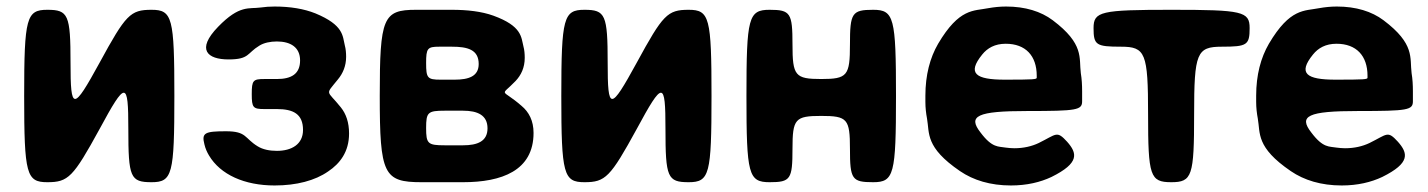

<svg xmlns="http://www.w3.org/2000/svg" viewBox="-20 -558 4372 588"><path d="M285 -366C204 -218 196 -218 196 -366C196 -513 189 -528 125 -528C61 -528 54 -504 54 -264C54 -24 61 0 125 0C189 0 204 -15 285 -163C365 -311 373 -311 373 -163C373 -15 379 0 444 0C508 0 514 -24 514 -264C514 -504 508 -528 444 -528C379 -528 365 -513 285 -366Z M908 -160C908 -116 873 -96 828 -96C806 -96 785 -100 769 -110C728 -135 736 -156 672 -156C607 -156 597 -151 606 -116C609 -103 614 -92 620 -82C655 -23 729 10 821 10C888 10 945 -5 985 -33C1021 -57 1049 -93 1049 -149C1049 -183 1040 -209 1024 -229C980 -284 975 -265 1015 -315C1030 -333 1040 -356 1040 -384C1040 -396 1039 -408 1036 -419C1029 -448 1033 -481 946 -517C911 -531 869 -538 821 -538C806 -538 792 -537 778 -535C742 -530 714 -544 648 -476C580 -406 615 -376 680 -376C744 -376 736 -395 774 -418C788 -427 808 -431 828 -431C870 -431 899 -413 899 -373C899 -332 873 -316 828 -316H790C755 -316 751 -312 751 -270C751 -228 755 -224 790 -224H828C878 -224 908 -209 908 -160Z M1587 -381C1587 -393 1586 -405 1583 -416C1576 -444 1579 -478 1491 -510C1455 -523 1411 -528 1364 -528H1254C1153 -528 1143 -504 1143 -264C1143 -24 1155 0 1271 0H1398C1516 0 1614 -35 1614 -151C1614 -188 1600 -215 1577 -234C1514 -289 1511 -260 1559 -310C1576 -328 1587 -351 1587 -381ZM1473 -165C1473 -125 1442 -113 1398 -113H1342C1290 -113 1285 -118 1285 -166C1285 -214 1290 -219 1342 -219H1398C1443 -219 1473 -205 1473 -165ZM1446 -362C1446 -324 1415 -314 1372 -314H1329C1289 -314 1285 -319 1285 -365C1285 -410 1289 -415 1325 -415H1364C1412 -415 1446 -406 1446 -362Z M1930 -366C1849 -218 1841 -218 1841 -366C1841 -513 1834 -528 1770 -528C1706 -528 1699 -504 1699 -264C1699 -24 1706 0 1770 0C1834 0 1849 -15 1930 -163C2010 -311 2018 -311 2018 -163C2018 -15 2024 0 2089 0C2153 0 2159 -24 2159 -264C2159 -504 2153 -528 2089 -528C2024 -528 2010 -513 1930 -366Z M2724 -264C2724 -504 2718 -528 2654 -528C2589 -528 2583 -518 2583 -422C2583 -326 2575 -316 2495 -316C2415 -316 2407 -326 2407 -422C2407 -518 2401 -528 2337 -528C2272 -528 2266 -504 2266 -264C2266 -24 2272 0 2337 0C2401 0 2407 -9 2407 -102C2407 -194 2415 -203 2495 -203C2575 -203 2583 -194 2583 -102C2583 -9 2589 0 2654 0C2718 0 2724 -24 2724 -264Z M3248 -124C3216 -159 3216 -147 3161 -120C3140 -110 3115 -104 3086 -104C3077 -104 3068 -105 3060 -106C3038 -110 3019 -104 2983 -152C2943 -203 2972 -218 3126 -218C3279 -218 3294 -221 3294 -248V-278C3294 -298 3293 -316 3290 -334C3284 -381 3301 -423 3204 -496C3168 -523 3120 -538 3061 -538C3042 -538 3024 -536 3007 -533C2962 -524 2918 -534 2853 -424C2828 -381 2814 -328 2814 -265V-246C2814 -228 2816 -211 2819 -195C2827 -150 2813 -107 2920 -34C2961 -6 3013 10 3076 10C3125 10 3166 0 3200 -16C3287 -59 3279 -89 3248 -124ZM3155 -326V-320C3155 -315 3146 -314 3057 -314C2968 -314 2941 -333 2988 -391C3004 -411 3027 -424 3060 -424C3121 -424 3155 -387 3155 -326Z M3807 -472C3807 -523 3785 -528 3568 -528C3351 -528 3329 -523 3329 -472C3329 -420 3337 -415 3413 -415C3488 -415 3496 -396 3496 -208C3496 -19 3502 0 3567 0C3631 0 3637 -19 3637 -208C3637 -396 3645 -415 3722 -415C3799 -415 3807 -420 3807 -472Z M4261 -124C4229 -159 4229 -147 4174 -120C4153 -110 4128 -104 4099 -104C4090 -104 4081 -105 4073 -106C4051 -110 4032 -104 3996 -152C3956 -203 3985 -218 4139 -218C4292 -218 4307 -221 4307 -248V-278C4307 -298 4306 -316 4303 -334C4297 -381 4314 -423 4217 -496C4181 -523 4133 -538 4074 -538C4055 -538 4037 -536 4020 -533C3975 -524 3931 -534 3866 -424C3841 -381 3827 -328 3827 -265V-246C3827 -228 3829 -211 3832 -195C3840 -150 3826 -107 3933 -34C3974 -6 4026 10 4089 10C4138 10 4179 0 4213 -16C4300 -59 4292 -89 4261 -124ZM4168 -326V-320C4168 -315 4159 -314 4070 -314C3981 -314 3954 -333 4001 -391C4017 -411 4040 -424 4073 -424C4134 -424 4168 -387 4168 -326Z"/></svg>

Font: Asimov Print
Style: A
Weight: 500
Designer: Google
Version: Version 2.000980: 2014